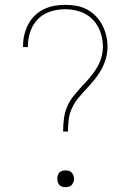

<svg xmlns="http://www.w3.org/2000/svg" viewBox="-20 -763 540 791"><path d="M240 -221Q240 -248 243.5 -275Q247 -302 258 -326.5Q269 -351 286.5 -372Q304 -393 322 -413H323Q339 -430 353.5 -447.5Q368 -465 379.5 -484.5Q391 -504 397.5 -526Q404 -548 404 -571Q404 -602 393.5 -631.5Q383 -661 361.5 -683Q340 -705 310 -715Q280 -725 249 -725Q219 -725 189 -716Q159 -707 137.5 -685.5Q116 -664 105.5 -634.5Q95 -605 95 -575V-569H75V-575Q75 -598 80.5 -620.5Q86 -643 96.5 -663Q107 -683 123.5 -699Q140 -715 160.5 -725Q181 -735 203.5 -739Q226 -743 249 -743Q272 -743 295 -739Q318 -735 338.5 -724Q359 -713 375 -696.5Q391 -680 401.5 -659.5Q412 -639 417.5 -616.5Q423 -594 423 -571Q423 -546 416 -521.5Q409 -497 397 -475.5Q385 -454 369 -434.5Q353 -415 336 -397Q319 -379 303 -359.5Q287 -340 276.5 -317.5Q266 -295 263 -270Q260 -245 260 -221ZM250 8Q243 8 236 6Q229 4 224.5 -1Q220 -6 218 -13Q216 -20 216 -27Q216 -33 218 -40Q220 -47 224.5 -52Q229 -57 236 -59Q243 -61 250 -61Q257 -61 264 -59Q271 -57 275.5 -52Q280 -47 282.5 -40Q285 -33 285 -27Q285 -20 282.5 -13Q280 -6 275.5 -1Q271 4 264 6Q257 8 250 8Z"/></svg>

Font: Iosevka Curly Slab Thin
Style: Regular
Weight: 100
Monospace: yes
Designer: Belleve Invis
Foundry: Belleve Invis
Version: Version 22.1.2; ttfautohint (v1.8.4)